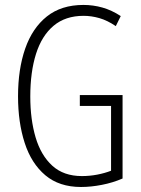

<svg xmlns="http://www.w3.org/2000/svg" viewBox="-20 -744 569 774"><path d="M301.8 -360.8H474.1V-24.4Q434.6 -7.3 390.6 1.2Q346.7 9.8 306.6 9.8Q218.8 9.8 162.6 -37.6Q106.4 -85 79.6 -167.7Q52.7 -250.5 52.7 -356Q52.7 -464.8 81.5 -547.9Q110.4 -630.9 168.7 -677.5Q227.1 -724.1 316.4 -724.1Q355.5 -724.1 392.8 -713.6Q430.2 -703.1 466.8 -679.2L446.8 -638.7Q413.1 -661.6 380.9 -670.9Q348.6 -680.2 316.9 -680.2Q243.7 -680.2 196 -640.1Q148.4 -600.1 125.2 -526.9Q102.1 -453.6 102.1 -355Q102.1 -262.7 123.5 -190.2Q145 -117.7 190.9 -75.9Q236.8 -34.2 310.1 -34.2Q341.3 -34.2 371.8 -40Q402.3 -45.9 427.7 -55.7V-316.9H301.8Z"/></svg>

Font: Open Sans Condensed Light
Style: Regular
Weight: 300
Width: 3
Designer: Monotype Design Team
Foundry: Monotype Imaging Inc.
Version: Version 3.003; ttfautohint (v1.8.4)